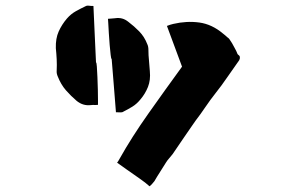

<svg xmlns="http://www.w3.org/2000/svg" viewBox="-20 -589 1040 674"><path d="M324 -221Q314 -220 311 -220.5Q308 -221 298 -220Q271 -217 249 -235Q229 -252 211.5 -272Q194 -292 183 -320Q178 -331 179 -341Q180 -361 179 -381Q178 -401 176 -420Q175 -454 186 -478.5Q197 -503 215 -524Q229 -540 246 -549.5Q263 -559 280 -567Q285 -570 292 -569Q299 -568 308 -568Q310 -517 312.5 -468Q315 -419 317 -370Q319 -370 320 -355Q321 -340 322 -318Q323 -296 323.5 -273.5Q324 -251 324 -236Q324 -221 324 -221ZM387 -195Q383 -243 379.5 -289.5Q376 -336 372 -382Q370 -382 368.5 -396Q367 -410 365 -431Q363 -452 362 -473Q361 -494 360 -508.5Q359 -523 359 -523Q370 -524 372.5 -524Q375 -524 384 -525Q397 -527 408.5 -524Q420 -521 431 -512Q451 -497 469 -478.5Q487 -460 497 -434Q501 -426 501 -414Q501 -395 503 -376.5Q505 -358 506 -339Q509 -308 499.5 -284Q490 -260 473 -240Q460 -224 444.5 -214.5Q429 -205 413 -197Q409 -194 402 -194.5Q395 -195 387 -195ZM522 47Q520 50 514 56.5Q508 63 505 65Q492 53 469 37Q446 21 424 5.5Q402 -10 391 -18Q393 -20 394.5 -22.5Q396 -25 400 -32Q442 -107 501 -190.5Q560 -274 619 -355L566 -498Q571 -500 577 -502Q583 -504 588 -505Q635 -516 679.5 -510Q724 -504 763 -471Q767 -468 770.5 -465Q774 -462 777 -459Q783 -455 785 -452Q790 -445 794.5 -437.5Q799 -430 803 -422Q810 -410 814 -399Q814 -399 816 -397Q826 -391 820 -378Q802 -353 779 -319.5Q756 -286 739 -265Q717 -237 700.5 -212.5Q684 -188 667 -166Q667 -166 655.5 -149.5Q644 -133 625.5 -106Q607 -79 586 -48Q580 -40 574 -33.5Q568 -27 563 -19Q538 20 531.5 31Q525 42 522 47Z"/></svg>

Font: Palette Mosaic
Style: Regular
Weight: 400
Designer: Shibuyafont
Version: Version 1.001